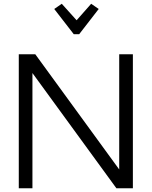

<svg xmlns="http://www.w3.org/2000/svg" viewBox="-20 -1003 808 1023"><path d="M615.2 -713.9H688V0H600.1L152.8 -613.8V0H80.1V-713.9H168L615.2 -100.1ZM401.9 -820.8H373L269 -955.1L309.1 -982.9L388.2 -895L465.8 -982.9L505.9 -955.1Z"/></svg>

Font: Arcon-Regular
Style: Regular
Weight: 400
Designer: M. Zarth
Foundry: martin zarth - visuelle & digitale kommunikation
Version: Version 1.131;PS 001.131;hotconv 1.0.70;makeotf.lib2.5.58329